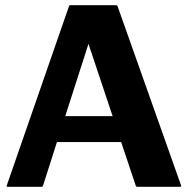

<svg xmlns="http://www.w3.org/2000/svg" viewBox="-20 -720 722 740"><path d="M146 -5Q144.5 0 139.5 0H9.5Q4 0 6 -5L245.5 -695Q247 -700 252 -700H427Q431.5 -700 433.5 -695L678 -5Q679.5 0 674.5 0H509.5Q504.5 0 503 -5L447 -172.5H199.5ZM321 -551 231.5 -272.5H414Z"/></svg>

Font: MFEK Sans
Style: Bold
Weight: 700
Designer: Owen Earl
Foundry: indestructible type*
Version: Version 0.001; ttfautohint (v1.8.4.7-5d5b)